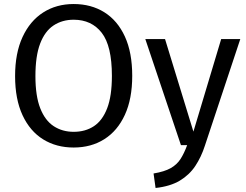

<svg xmlns="http://www.w3.org/2000/svg" viewBox="-20 -721 1224 954"><path d="M346 -701Q433 -701 498.5 -660Q564 -619 600.5 -539.5Q637 -460 637 -344Q637 -230 600.5 -150.5Q564 -71 498.5 -29.5Q433 12 346 12Q260 12 194.5 -28.5Q129 -69 92 -148.5Q55 -228 55 -343Q55 -457 92 -537Q129 -617 194.5 -659Q260 -701 346 -701ZM346 -623Q289 -623 246 -594.5Q203 -566 179.5 -504.5Q156 -443 156 -343Q156 -244 180 -183Q204 -122 247 -94Q290 -66 346 -66Q404 -66 446.5 -94Q489 -122 512.5 -183Q536 -244 536 -344Q536 -493 485.5 -558Q435 -623 346 -623ZM1079 -527H1174L998 3Q980 59 950.5 103.5Q921 148 873.5 176.5Q826 205 753 213L743 141Q797 132 828 114.5Q859 97 877 69Q895 41 910 0H879L702 -527H800L941 -67Z"/></svg>

Font: Fira Sans Variable
Style: Regular
Weight: 400
Designer: Carrois Corporate & Edenspiekermann AG
Foundry: Carrois Corporate GbR & Edenspiekermann AG
Version: Version 4.202